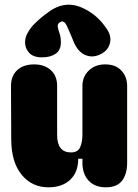

<svg xmlns="http://www.w3.org/2000/svg" viewBox="-20 -800 588 820"><path d="M187 0Q117 0 73 -53Q29 -106 28 -202L27 -433Q27 -476 53.5 -500.5Q80 -525 126 -525Q170 -525 197 -500.5Q224 -476 224 -433V-224Q224 -149 283 -149Q312 -149 322 -170.5Q332 -192 332 -226V-433Q332 -472 359 -498.5Q386 -525 429 -525Q474 -525 498.5 -498.5Q523 -472 523 -433V-105Q523 -57 501.5 -28.5Q480 0 432 0Q385 0 358.5 -28.5Q332 -57 332 -105V-122H314Q314 -64 279.5 -32Q245 0 187 0ZM160 -555Q122 -555 104.5 -574.5Q87 -594 87 -619Q87 -639 97.5 -658.5Q108 -678 123 -694Q154 -726 193.5 -753Q233 -780 274 -780Q313 -780 358.5 -752.5Q404 -725 437 -675Q458 -644 448.5 -612Q439 -580 402 -565Q369 -552 339 -567.5Q309 -583 292 -628Q277 -665 265 -690.5Q253 -716 236 -705Q225 -698 226.5 -686.5Q228 -675 234 -658.5Q240 -642 240 -619Q240 -585 217 -570Q194 -555 160 -555Z"/></svg>

Font: Bagel Fat One
Style: Regular
Weight: 400
Designer: Kyung-won Kim
Foundry: JAMO
Version: Version 1.000; ttfautohint (v1.8.4.7-5d5b);gftools[0.9.28]